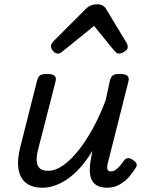

<svg xmlns="http://www.w3.org/2000/svg" viewBox="-20 -860 686 896"><path d="M178 16Q131 16 102.5 -5.5Q74 -27 66.5 -70Q59 -113 75 -175L153 -484Q158 -503 168 -509Q178 -515 197 -515Q226 -515 235 -506Q244 -497 239 -479L158 -163Q150 -133 151 -110.5Q152 -88 164.5 -75.5Q177 -63 206 -63Q238 -63 273.5 -87.5Q309 -112 344.5 -156Q380 -200 413 -260Q446 -320 473 -392L493 -484Q498 -503 508 -509Q518 -515 537 -515Q566 -515 575 -506Q584 -497 579 -479L485 -106Q480 -90 480 -79.5Q480 -69 484.5 -64.5Q489 -60 497 -60Q508 -60 518 -66.5Q528 -73 538 -84Q548 -95 558 -110Q566 -121 576.5 -122Q587 -123 600 -114Q614 -105 617 -96Q620 -87 614 -78Q603 -59 584.5 -37Q566 -15 539.5 0.5Q513 16 481 16Q447 16 429 3.5Q411 -9 404.5 -29Q398 -49 399 -73.5Q400 -98 405 -122L411 -156Q386 -114 357.5 -81.5Q329 -49 299 -27.5Q269 -6 238.5 5Q208 16 178 16ZM251 -610Q239 -610 228.5 -621Q218 -632 218 -644Q218 -652 221.5 -657Q225 -662 229 -667L380 -818Q392 -830 405 -835Q418 -840 435 -840Q449 -840 460 -833.5Q471 -827 477 -815L570 -661Q574 -654 575 -649.5Q576 -645 576 -640Q576 -629 561.5 -619.5Q547 -610 538 -610Q528 -610 522.5 -614.5Q517 -619 512 -625L419 -739L278 -625Q272 -620 265.5 -615Q259 -610 251 -610Z"/></svg>

Font: Playwrite DE SAS
Style: Regular
Weight: 400
Designer: Veronika Burian, José Scaglione
Foundry: TypeTogether
Version: Version 1.002